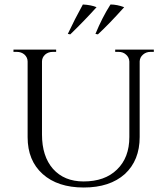

<svg xmlns="http://www.w3.org/2000/svg" viewBox="-20 -821 740 855"><path d="M282 -670Q313 -736 349 -801Q386 -799 410 -789Q356 -729 293 -668ZM405 -670Q435 -743 472 -801Q501 -801 533 -789Q465 -713 416 -668ZM665 -600V-590H650Q631 -590 617 -578Q603 -566 602 -548V-211Q602 -107 536 -46Q469 14 353 14Q237 14 170 -46Q103 -106 103 -210V-547Q103 -565 89 -578Q75 -590 55 -590H40V-600H230V-590H215Q195 -590 181 -578Q167 -565 167 -547V-222Q167 -125 216 -69Q266 -13 352 -13Q447 -13 501 -66Q556 -119 556 -211V-547Q555 -566 541 -578Q528 -590 508 -590H493V-600Z"/></svg>

Font: Cinzel(RUS BY LYAJKA)
Style: Regular
Weight: 400
Designer: Natanael Gama
Version: Version 1.001;PS 001.001;hotconv 1.0.56;makeotf.lib2.0.21325